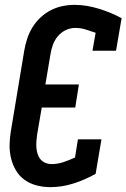

<svg xmlns="http://www.w3.org/2000/svg" viewBox="-20 -763 521 791"><path d="M188 8Q159 8 131.5 1Q104 -6 82 -21.5Q60 -37 46 -60.5Q32 -84 25.5 -111Q19 -138 19.5 -166.5Q20 -195 25 -224L80 -555Q84 -579 92 -603.5Q100 -628 113.5 -650Q127 -672 146.5 -690.5Q166 -709 189.5 -721Q213 -733 238 -738Q263 -743 288 -743Q314 -743 339.5 -738.5Q365 -734 389 -726.5Q413 -719 436 -709.5Q459 -700 481 -688L458 -554H361L374 -628Q354 -635 333 -641.5Q312 -648 290 -648Q270 -648 251 -639Q232 -630 218.5 -614Q205 -598 198 -578.5Q191 -559 188 -540L167 -415H305L290 -320H152L133 -209Q131 -195 130 -181.5Q129 -168 130 -154.5Q131 -141 135 -128.5Q139 -116 147 -106.5Q155 -97 167 -92Q179 -87 193 -87Q217 -87 241 -95Q265 -103 289 -114L301 -189H398L374 -47Q330 -22 282.5 -7Q235 8 188 8Z"/></svg>

Font: Iosevka QP
Style: Bold Italic
Weight: 700
Italic angle: -9°
Designer: Belleve Invis
Foundry: Belleve Invis
Version: Version 20.0.0; ttfautohint (v1.8.4)